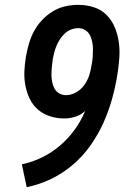

<svg xmlns="http://www.w3.org/2000/svg" viewBox="-20 -763 540 791"><path d="M90 8 70 -86Q113 -95 153 -114.5Q193 -134 227 -163Q261 -192 287.5 -228.5Q314 -265 331 -306Q313 -289 290 -282Q267 -275 245 -275Q214 -275 186 -284Q158 -293 136.5 -311.5Q115 -330 102.5 -356Q90 -382 84.5 -411Q79 -440 80.5 -470.5Q82 -501 87 -531Q92 -558 99.5 -584Q107 -610 120.5 -635Q134 -660 154 -681Q174 -702 198 -716.5Q222 -731 249 -737Q276 -743 303 -743Q336 -743 367 -733Q398 -723 419.5 -701Q441 -679 453 -650Q465 -621 469.5 -589Q474 -557 471.5 -523.5Q469 -490 464 -458Q456 -407 442 -356.5Q428 -306 406.5 -258Q385 -210 353.5 -165Q322 -120 280.5 -84.5Q239 -49 190 -25.5Q141 -2 90 8ZM252 -371Q274 -371 294.5 -383Q315 -395 328.5 -414.5Q342 -434 348.5 -455.5Q355 -477 358 -499Q361 -514 362 -529.5Q363 -545 363 -560.5Q363 -576 360 -590.5Q357 -605 350.5 -618Q344 -631 331 -639Q318 -647 303 -647Q288 -647 273.5 -641.5Q259 -636 247.5 -625.5Q236 -615 227.5 -602Q219 -589 213 -575Q207 -561 203.5 -547Q200 -533 197 -518Q197 -517 197 -516.5Q197 -516 197 -516Q195 -500 193.5 -485Q192 -470 192 -454.5Q192 -439 195 -424.5Q198 -410 205 -397.5Q212 -385 224.5 -378Q237 -371 252 -371Z"/></svg>

Font: Iosevka Curly Slab Oblique
Style: Bold
Weight: 700
Italic angle: -9°
Monospace: yes
Designer: Belleve Invis
Foundry: Belleve Invis
Version: Version 11.1.0; ttfautohint (v1.8.3)